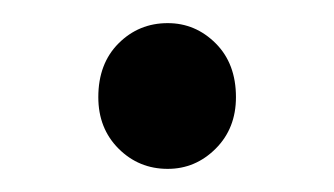

<svg xmlns="http://www.w3.org/2000/svg" viewBox="-20 -495 289 166"><path d="M125 -349Q100 -349 82.5 -366.5Q65 -384 65 -411Q65 -440 82.5 -457.5Q100 -475 125 -475Q149 -475 166.5 -457.5Q184 -440 184 -411Q184 -384 166.5 -366.5Q149 -349 125 -349Z"/></svg>

Font: CV Source Sans
Style: Regular
Weight: 400
Designer: Paul D. Hunt
Foundry: Adobe Systems Incorporated
Version: Version 3.001